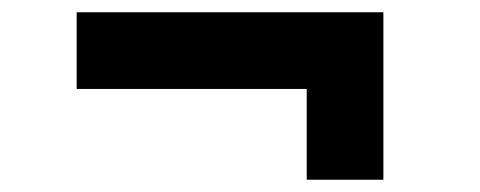

<svg xmlns="http://www.w3.org/2000/svg" viewBox="-20 -333 783 313"><path d="M480 -188H105V-313H605V-40H480Z"/></svg>

Font: Evergrow Sans 
Style: ExtraBold
Weight: 800
Foundry: 10Web
Version: Version 1.000